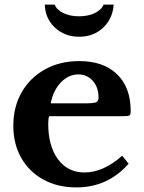

<svg xmlns="http://www.w3.org/2000/svg" viewBox="-20 -806 625 836"><path d="M512 -128 540 -93Q449 10 313 10Q231 10 169 -24Q107 -58 72.5 -118.5Q38 -179 38 -258Q38 -341 74.5 -404.5Q111 -468 176 -504Q241 -540 325 -540Q431 -540 490 -482.5Q549 -425 549 -323Q549 -307 544 -303.5Q539 -300 516 -300H194Q190 -291 190 -267Q190 -170 232.5 -112.5Q275 -55 348 -55Q390 -55 431.5 -74Q473 -93 512 -128ZM201 -356H346Q387 -356 398 -360.5Q409 -365 409 -382Q409 -426 384 -454Q359 -482 321 -482Q278 -482 244.5 -446.5Q211 -411 201 -356ZM431 -786H475Q471 -725 429 -685.5Q387 -646 325 -646Q262 -646 219.5 -685.5Q177 -725 175 -786H218Q227 -763 256 -749Q285 -735 324 -735Q363 -735 392.5 -749Q422 -763 431 -786Z"/></svg>

Font: Libre Baskerville
Style: Bold
Weight: 700
Designer: Pablo Impallari, Rodrigo Fuenzalida
Foundry: Pablo Impallari, Rodrigo Fuenzalida
Version: Version 1.051; ttfautohint (v1.8.4.7-5d5b)